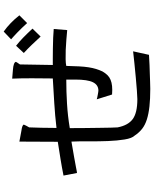

<svg xmlns="http://www.w3.org/2000/svg" viewBox="83 -873 834 1040"><g transform="rotate(-90 500.0 -353.0)"><path d="M807 -710 849 -750Q897 -716 937 -665L895 -623Q883 -636 869.5 -650.5Q856 -665 843 -677Q830 -689 820.5 -698Q811 -707 807 -710ZM671 -662 668 -484Q679 -484 704 -484Q729 -484 758 -483.5Q787 -483 815.5 -482Q844 -481 863 -479L857 -406Q834 -408 805.5 -410.5Q777 -413 749.5 -414Q722 -415 699 -414.5Q676 -414 663 -411Q662 -371 660.5 -342Q659 -313 655.5 -290.5Q652 -268 646.5 -250Q641 -232 633 -215Q623 -198 612.5 -187.5Q602 -177 587.5 -171Q573 -165 554 -163Q535 -161 508 -163L482 -246Q484 -245 491 -243.5Q498 -242 506 -240.5Q514 -239 520.5 -238Q527 -237 529 -237Q560 -237 574.5 -266.5Q589 -296 589 -362V-411Q524 -411 458 -407Q392 -403 326 -392Q326 -350 326.5 -308.5Q327 -267 327.5 -232Q328 -197 328.5 -171Q329 -145 330 -133Q341 -76 375 -51Q409 -26 483 -26Q497 -26 529.5 -28.5Q562 -31 600.5 -34.5Q639 -38 677.5 -42Q716 -46 742 -49L723 37Q692 39 667 40Q642 41 620 41.5Q598 42 578 43Q558 44 539 44Q484 44 443.5 39.5Q403 35 373 25.5Q343 16 322.5 0Q302 -16 286 -40Q271 -55 264.5 -95Q258 -135 256 -185Q254 -235 254.5 -288.5Q255 -342 253 -383Q202 -374 169 -368.5Q136 -363 117.5 -359Q99 -355 91.5 -354Q84 -353 83 -353L69 -426Q114 -435 157.5 -442Q201 -449 252 -457L253 -665L312 -654Q343 -650 345 -641Q343 -635 339 -628Q335 -621 330 -612Q329 -586 328 -546Q327 -506 327 -464Q395 -472 461 -476Q527 -480 595 -484Q595 -505 595.5 -536Q596 -567 596 -598.5Q596 -630 595.5 -658.5Q595 -687 594 -704L642 -700Q682 -697 685 -684Q685 -682 671 -662ZM733 -641 772 -683Q795 -665 816.5 -644Q838 -623 865 -594L822 -550Q800 -574 778 -597Q756 -620 733 -641Z"/></g></svg>

Font: D2Coding
Style: Regular
Weight: 400
Monospace: yes
Designer: Yong-Rak Park; Jeong-Hwan Yoon; Sang-Min Lee;
Foundry: NHN Corporation
Version: Version 1.3.2; Build 20180524